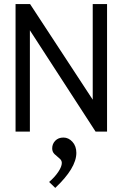

<svg xmlns="http://www.w3.org/2000/svg" viewBox="-20 -643 603 938"><path d="M56 0V-623H127L433 -156V-623H503V0H447L126 -495V0ZM250 275 220 246Q247 223 264.5 197Q282 171 282 153Q282 140 270 130.5Q258 121 246.5 110Q235 99 235 82Q235 60 250 44.5Q265 29 290 29Q315 29 334 50Q353 71 353 104Q353 141 327 184Q301 227 250 275Z"/></svg>

Font: Inconsolata SemiExpanded Thin
Style: Regular
Weight: 100
Width: 6
Monospace: yes
Designer: Raph Levien, Cyreal, Brenton Simpson
Foundry: Raph Levien, Cyreal, Google
Version: Version 3.100; ttfautohint (v1.8.4.7-5d5b)